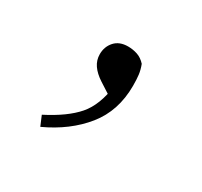

<svg xmlns="http://www.w3.org/2000/svg" viewBox="-71 -181 465 443"><g transform="rotate(30 161.5 41.0)"><path d="M76 172 65 146Q118 119 144 89Q170 59 177 4L188 38L146 11Q129 0 120 -13Q111 -26 111 -42Q111 -62 123.5 -76Q136 -90 159 -90Q172 -90 184 -86Q196 -82 206 -71Q211 -58 212.5 -46Q214 -34 214 -17Q214 50 176.5 96.5Q139 143 76 172Z"/></g></svg>

Font: Source Han Serif JP VF
Style: Regular
Weight: 250
Designer: Ryoko NISHIZUKA 西塚涼子 (kana & ideographs); Frank Grießhammer (Latin, Greek & Cyrillic); Wenlong ZHANG 张文龙 (bopomofo); San
Foundry: Adobe
Version: Version 2.001;hotconv 1.1.0;makeotfexe 2.6.0